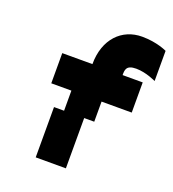

<svg xmlns="http://www.w3.org/2000/svg" viewBox="-129 -799 808 897"><g transform="rotate(20 275.0 -350.0)"><path d="M250 -500H100V-350H200V-250H150V0H300V-250H350V-350H500V-500H400C400 -525 400 -550 450 -550C500 -550 550 -525 550 -525V-675C550 -675 500 -700 425 -700C325 -700 250 -625 250 -500Z"/></g></svg>

Font: LS-VG5000 Bold Shifted
Style: Regular
Weight: 400
Designer: Justin Bihan, 2021
Foundry: Justin Bihan, 2021
Version: Version 1.000;Glyphs 3.1.2 (3151)